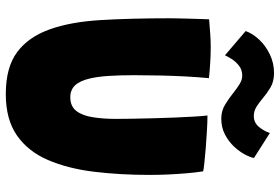

<svg xmlns="http://www.w3.org/2000/svg" viewBox="-168 -760 942 646"><g transform="rotate(90 303.0 -437.0)"><path d="M296.5 14.5Q206.5 14.5 155.2 -23.8Q104 -62 78.5 -134Q53.5 -204 47.5 -305.5Q41.5 -407 41.5 -536.5Q41.5 -552.5 42 -569Q42.5 -585.5 42.8 -602.5Q43 -619.5 43.8 -636.5Q44.5 -653.5 45 -669.5Q68.5 -671.5 92 -673.2Q115.5 -675 137 -675Q164.5 -675 192.5 -673.2Q220.5 -671.5 243 -669Q239.5 -632.5 237.2 -590.2Q235 -548 234 -503.8Q233 -459.5 233 -416.5Q233 -368 235.5 -331Q238 -294 244 -268.5Q252 -234.5 267.2 -218.5Q282.5 -202.5 307 -202.5Q337 -202.5 352.8 -222.2Q368.5 -242 374.2 -276.8Q380 -311.5 380 -356Q380 -375.5 379.5 -407.8Q379 -440 378 -478.2Q377 -516.5 375.5 -553.8Q374 -591 372.2 -620.2Q370.5 -649.5 368.5 -664Q391 -664 420.5 -662.2Q450 -660.5 479 -658.2Q508 -656 529.5 -653.5Q551 -651 556.5 -649.5Q560.5 -623.5 563 -594Q565.5 -564.5 567 -533.2Q568.5 -502 568.5 -470Q568.5 -369.5 557.8 -281.8Q547 -194 518.2 -127.2Q489.5 -60.5 435.8 -23Q382 14.5 296.5 14.5ZM84.5 -792.5Q93 -816.5 113.5 -838.2Q134 -860 163.2 -874Q192.5 -888 225.5 -888Q254.5 -888 274.8 -875.8Q295 -863.5 311.5 -849.5Q325.5 -837.5 339.5 -828.8Q353.5 -820 370.5 -820Q392.5 -820 406.8 -837Q421 -854 427.5 -874L511.5 -820.5Q509.5 -808.5 499.8 -790Q490 -771.5 473.2 -753.5Q456.5 -735.5 432.8 -723Q409 -710.5 379 -710.5Q353 -710.5 331.8 -723.5Q310.5 -736.5 292 -751.5Q277 -763.5 262.8 -772.2Q248.5 -781 234.5 -781Q215 -781 201.2 -770.2Q187.5 -759.5 178.8 -745.8Q170 -732 166 -723Z"/></g></svg>

Font: Grandstander Thin ExtraBold
Style: Regular
Weight: 800
Version: Version 1.200